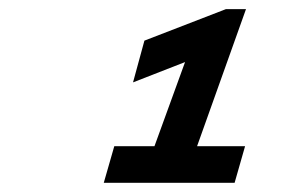

<svg xmlns="http://www.w3.org/2000/svg" viewBox="-20 -730 654 420"><path d="M207 -330.1 230 -410.2H317.9L384.8 -594.2L271 -549.8L295.9 -641.1L474.1 -710H518.1L411.1 -410.2H516.1L493.2 -330.1Z"/></svg>

Font: IntelOne Mono Bold
Style: Italic
Weight: 700
Italic angle: -16°
Designer: Fred Shallcrass
Foundry: Frere-Jones Type LLC
Version: Version 1.200;hotconv 1.1.0;makeotfexe 2.6.0;FJTRelease1.2